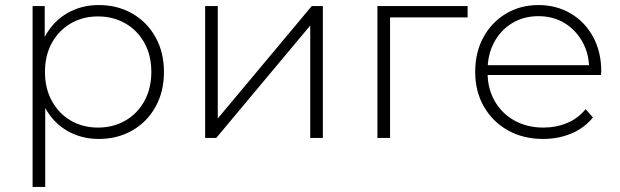

<svg xmlns="http://www.w3.org/2000/svg" viewBox="-20 -546 2455 760"><path d="M371 4Q302 4 246.5 -28Q191 -60 158.5 -119.5Q126 -179 126 -261Q126 -343 158.5 -402.5Q191 -462 246.5 -494Q302 -526 371 -526Q445 -526 503.5 -492.5Q562 -459 595.5 -399Q629 -339 629 -261Q629 -183 595.5 -123Q562 -63 503.5 -29.5Q445 4 371 4ZM109 194V-522H157V-351L149 -260L159 -169V194ZM368 -41Q428 -41 476 -68.5Q524 -96 551.5 -146Q579 -196 579 -261Q579 -327 551.5 -376.5Q524 -426 476 -453.5Q428 -481 368 -481Q308 -481 260.5 -453.5Q213 -426 185.5 -376.5Q158 -327 158 -261Q158 -196 185.5 -146Q213 -96 260.5 -68.5Q308 -41 368 -41Z M792 0V-522H842V-77L1214 -522H1258V0H1208V-445L836 0Z M1474 0V-522H1831V-477H1510L1524 -491V0Z M2130 4Q2051 4 1990.5 -30Q1930 -64 1895.5 -124Q1861 -184 1861 -261Q1861 -339 1893.5 -398.5Q1926 -458 1983 -492Q2040 -526 2111 -526Q2182 -526 2238.5 -493Q2295 -460 2327.5 -400.5Q2360 -341 2360 -263Q2360 -260 2359.5 -256.5Q2359 -253 2359 -249H1898V-288H2332L2312 -269Q2313 -330 2286.5 -378.5Q2260 -427 2215 -454.5Q2170 -482 2111 -482Q2053 -482 2007.5 -454.5Q1962 -427 1936 -378.5Q1910 -330 1910 -268V-259Q1910 -195 1938.5 -145.5Q1967 -96 2017 -68.5Q2067 -41 2131 -41Q2181 -41 2224.5 -59Q2268 -77 2298 -114L2327 -81Q2293 -39 2241.5 -17.5Q2190 4 2130 4Z"/></svg>

Font: MOST Montserrat Light
Style: Regular
Weight: 300
Designer: Julieta Ulanovsky
Foundry: Julieta Ulanovsky
Version: Version 8.000;March 11, 2024;FontCreator 15.0.0.2926 64-bit